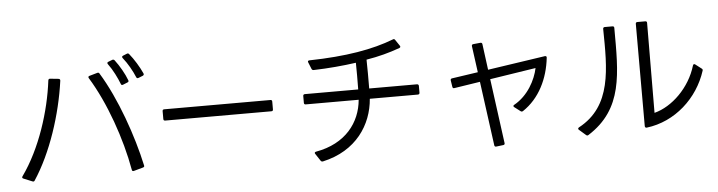

<svg xmlns="http://www.w3.org/2000/svg" viewBox="-50 -1064 5011 1340"><g transform="rotate(-5 2455.0 -394.0)"><path d="M964 -666C971 -669 974 -674 971 -682C950 -729 915 -786 883 -825C879 -830 874 -832 867 -829L840 -818C832 -815 830 -809 835 -802C869 -760 900 -704 918 -660C921 -653 926 -651 934 -654ZM854 -629C861 -631 864 -637 861 -644C844 -690 811 -748 778 -791C773 -796 768 -798 761 -795L733 -784C725 -781 724 -775 729 -768C762 -724 790 -666 807 -622C809 -615 815 -613 822 -616ZM910 -28C918 -30 921 -35 919 -42C874 -250 780 -521 665 -708C662 -714 657 -716 650 -714L594 -698C586 -696 583 -690 588 -682C701 -499 792 -239 831 -19C832 -11 837 -8 845 -10ZM133 1C140 4 145 3 149 -3C270 -186 356 -449 388 -682C389 -690 385 -695 377 -696L318 -702C311 -703 306 -699 305 -691C279 -479 198 -223 67 -40C62 -33 64 -27 72 -24Z M1849 -408C1849 -416 1845 -420 1837 -420H1093C1085 -420 1081 -416 1081 -408V-353C1081 -345 1085 -341 1093 -341H1837C1845 -341 1849 -345 1849 -353Z M2142 -611C2145 -605 2149 -602 2156 -602C2262 -605 2361 -614 2454 -627C2455 -572 2455 -504 2454 -440H2080C2072 -440 2068 -435 2068 -428V-380C2068 -372 2072 -368 2080 -368H2451C2437 -210 2333 -70 2123 -33C2113 -31 2111 -25 2116 -18L2149 32C2153 38 2158 40 2165 39C2402 -13 2515 -188 2529 -368H2866C2873 -368 2878 -372 2878 -380V-428C2878 -435 2873 -440 2866 -440H2531C2532 -508 2531 -584 2530 -642C2616 -656 2694 -677 2765 -703C2773 -706 2775 -712 2770 -719L2741 -762C2737 -768 2732 -770 2726 -767C2579 -710 2389 -677 2132 -672C2123 -672 2119 -666 2123 -658Z M3366 31C3367 39 3372 42 3380 41L3429 35C3437 34 3440 29 3439 22L3378 -431L3700 -481C3683 -399 3628 -293 3529 -238C3521 -234 3521 -227 3528 -222L3570 -190C3575 -186 3580 -186 3586 -189C3704 -267 3768 -401 3784 -546C3785 -555 3780 -559 3772 -558L3369 -498L3345 -680C3344 -687 3339 -691 3331 -690L3281 -685C3273 -684 3270 -679 3271 -671L3296 -487L3113 -460C3105 -459 3102 -454 3103 -446L3110 -401C3111 -393 3116 -389 3124 -391L3305 -419Z M4424 -11C4424 -3 4429 2 4437 1C4637 -23 4800 -173 4860 -361C4862 -367 4861 -372 4855 -376L4812 -409C4805 -414 4799 -412 4796 -403C4751 -251 4625 -129 4500 -97C4501 -236 4502 -574 4503 -728C4503 -735 4499 -739 4491 -739H4436C4428 -739 4424 -735 4424 -727ZM4010 15C4015 20 4021 21 4027 17C4281 -144 4273 -391 4272 -712C4272 -720 4268 -724 4260 -724H4206C4199 -724 4194 -720 4194 -712C4198 -432 4205 -170 3966 -42C3958 -37 3957 -31 3964 -25Z"/></g></svg>

Font: LINE Seed JP App_OTF Regular
Style: Regular
Weight: 400
Designer: LY Corporation & Fontrix & Fontworks
Version: Version 1.002